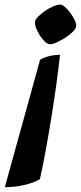

<svg xmlns="http://www.w3.org/2000/svg" viewBox="-82 -520 345 817"><path d="M-61.5 276.5 88.5 -265.5Q97.5 -272.5 119.8 -279.2Q142 -286 173.5 -287Q166.5 -224 157 -155.5Q147.5 -87 136.2 -17.8Q125 51.5 113 117.5Q101 183.5 88 242Q64.5 257 23.2 266.8Q-18 276.5 -61.5 276.5ZM131 -331.5Q121.5 -331.5 109.5 -342.5Q97.5 -353.5 87.2 -369.8Q77 -386 71 -402.5Q65 -419 67.5 -430Q69.5 -438.5 81.5 -450.5Q93.5 -462.5 110.5 -474Q127.5 -485.5 144.8 -493Q162 -500.5 173 -500.5Q182.5 -500.5 194.8 -490Q207 -479.5 218.5 -463.5Q230 -447.5 237 -431.8Q244 -416 241.5 -405.5Q239.5 -396 226.2 -383.2Q213 -370.5 194.8 -359Q176.5 -347.5 159 -339.5Q141.5 -331.5 131 -331.5Z"/></svg>

Font: Texturina Medium
Style: Italic
Weight: 500
Italic angle: -11°
Designer: Guillermo Torres Carreño
Foundry: Omnibus-Type
Version: Version 1.002